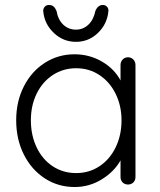

<svg xmlns="http://www.w3.org/2000/svg" viewBox="-20 -741 642 771"><path d="M524 -480V-30Q524 -17 515.5 -8.5Q507 0 494 0Q481 0 472.5 -8.5Q464 -17 464 -30V-97Q439 -52 389 -21Q339 10 280 10Q213 10 159.5 -25Q106 -60 75.5 -121Q45 -182 45 -258Q45 -334 76 -394.5Q107 -455 160.5 -489Q214 -523 279 -523Q339 -523 389 -494Q439 -465 464 -418V-480Q464 -493 472.5 -502Q481 -511 494 -511Q507 -511 515.5 -502Q524 -493 524 -480ZM468 -258Q468 -316 444.5 -364Q421 -412 379.5 -439.5Q338 -467 286 -467Q234 -467 192.5 -440Q151 -413 127.5 -365.5Q104 -318 104 -258Q104 -198 127 -149.5Q150 -101 191.5 -73.5Q233 -46 286 -46Q338 -46 379.5 -73.5Q421 -101 444.5 -149.5Q468 -198 468 -258ZM154 -693Q152 -704 158.5 -712.5Q165 -721 176 -721Q188 -721 195 -715Q202 -709 207 -697Q213 -662 234 -642Q255 -622 285 -622Q314 -622 335 -642Q356 -662 363 -697Q373 -721 393 -721Q404 -721 410.5 -713Q417 -705 415 -694Q410 -644 373 -608.5Q336 -573 285 -573Q234 -573 196.5 -608.5Q159 -644 154 -693Z"/></svg>

Font: Quicksand
Style: Regular
Weight: 400
Designer: Andrew Paglinawan
Foundry: Andrew Paglinawan
Version: Version 3.000